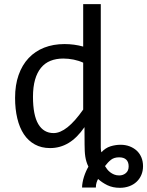

<svg xmlns="http://www.w3.org/2000/svg" viewBox="-20 -710 714 932"><path d="M390.1 -92.8 390.6 -7.8C390.6 3.3 390.9 13.5 391.4 22.9C391.8 32.4 392.7 41.4 394 50C395.3 58.7 397.2 67 399.7 75C402.1 82.9 405.3 91 409.2 99.1C405.3 105.6 401.4 113.1 397.7 121.6C394 130 390.6 138.8 387.7 147.9C384.8 157.1 382.5 166.2 380.9 175.3C379.2 184.4 378.4 192.7 378.4 200.2H445.3C445.3 191.4 446.5 183.4 448.7 176.3C451 169.1 453.5 163.2 456.1 158.7C468.8 170.4 483.8 180.5 501.2 189C518.6 197.4 538.9 201.7 562 201.7C578.3 201.7 593.3 199.1 607.2 194.1C621 189 632.9 181.9 642.8 172.6C652.8 163.3 660.5 152.3 666 139.4C671.5 126.5 674.3 112.3 674.3 96.7C674.3 81.1 671.6 66.8 666.3 54C660.9 41.1 653.3 30.2 643.6 21.2C633.8 12.3 622.2 5.3 608.9 0.2C595.5 -4.8 581.1 -7.3 565.4 -7.3C549.2 -7.3 532.8 -4.8 516.4 0.2C499.9 5.3 485.2 15 472.2 29.3C471.5 27 471 24.8 470.7 22.7C470.4 20.6 470.1 18.2 469.7 15.6C469.4 13 469.2 9.9 469.2 6.3V-7.8V-689.9H383.8V-483.9C355.1 -492 324.9 -496.1 293 -496.1C256.8 -496.1 224 -490.3 194.6 -478.8C165.1 -467.2 139.9 -450.3 118.9 -428C97.9 -405.7 81.7 -378.3 70.3 -345.9C58.9 -313.6 53.2 -276.5 53.2 -234.9C53.2 -198.4 56.8 -165.2 64 -135.3C71.1 -105.3 81.8 -79.7 95.9 -58.3C110.1 -37 127.8 -20.5 149.2 -8.8C170.5 2.9 195.1 8.8 223.1 8.8C255.7 8.8 285.7 0.5 313.2 -16.1C340.7 -32.7 366.4 -58.3 390.1 -92.8ZM140.1 -240.2C140.1 -272.1 143.5 -299.7 150.1 -323C156.8 -346.3 166.4 -365.6 179 -380.9C191.5 -396.2 206.9 -407.5 225.1 -414.8C243.3 -422.1 264 -425.8 287.1 -425.8C303.7 -425.8 320.5 -424.1 337.4 -420.7C354.3 -417.2 369.8 -412.3 383.8 -405.8V-178.2C330.7 -102.1 282.9 -64 240.2 -64C208 -64 183.3 -78.5 166 -107.4C148.8 -136.4 140.1 -180.7 140.1 -240.2ZM489.7 96.2C499.2 83.5 509 73.2 519 65.4C529.1 57.6 542.2 53.7 558.1 53.7C573.7 53.7 585.4 57.5 593 65.2C600.7 72.8 604.5 83.7 604.5 97.7C604.5 111.7 600 122.5 591.1 130.1C582.1 137.8 571.3 141.6 558.6 141.6C549.5 141.6 541.3 140.1 534.2 137.2C527 134.3 520.6 130.6 514.9 126.2C509.2 121.8 504.3 116.9 500.2 111.6C496.2 106.2 492.7 101.1 489.7 96.2Z"/></svg>

Font: CodeNewRoman Nerd Font Mono
Style: Regular
Weight: 400
Monospace: yes
Designer: Sam Radian
Foundry: Code New Roman
Version: Version 2.00 November 29, 2014;Nerd Fonts 3.2.1